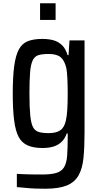

<svg xmlns="http://www.w3.org/2000/svg" viewBox="-20 -848 613 1174"><path d="M256 306Q227 306 197 305Q167 304 139.5 301Q112 298 83 296V215Q101 216 121.5 217Q142 218 169.5 218.5Q197 219 237 219Q292 219 324 209.5Q356 200 371.5 175Q387 150 390.5 105Q394 60 394 -8V-32H388Q377 0 356.5 19.5Q336 39 307.5 48Q279 57 239 57Q186 57 150 41.5Q114 26 94.5 -10Q75 -46 66.5 -111.5Q58 -177 58 -276Q58 -379 67 -445Q76 -511 96 -547Q116 -583 151 -596.5Q186 -610 239 -610Q276 -610 306 -602Q336 -594 359 -572Q382 -550 393 -511H399L405 -601H497V-40Q497 51 490.5 117Q484 183 460 225Q436 267 387.5 286.5Q339 306 256 306ZM278 -34Q324 -34 349 -51.5Q374 -69 383 -112Q389 -139 391.5 -179Q394 -219 394 -276Q394 -324 392 -366.5Q390 -409 386 -430Q375 -478 351 -498Q327 -518 278 -518Q239 -518 215.5 -511Q192 -504 180 -479Q168 -454 164 -405.5Q160 -357 160 -276Q160 -192 165 -142.5Q170 -93 182 -70.5Q194 -48 217 -41Q240 -34 278 -34ZM225 -726V-828H320V-726Z"/></svg>

Font: Farlight84_Sys_V01
Style: Regular
Weight: 400
Designer: Ryoko NISHIZUKA  (kana, bopomofo & ideographs); Paul D. Hunt (Latin, Greek & Cyrillic); Sandoll Communications , Soo-you
Foundry: Adobe
Version: Version 2.004;October 29, 2024;FontCreator 14.0.0.2814 64-bi